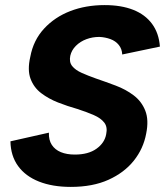

<svg xmlns="http://www.w3.org/2000/svg" viewBox="-20 -727 648 754"><path d="M172 -206Q171 -177 183.5 -158Q196 -139 219 -129.5Q242 -120 274 -120Q327 -120 359 -143Q391 -166 397 -200Q403 -228 389.5 -245.5Q376 -263 348.5 -275Q321 -287 284 -299Q245 -310 208 -324.5Q171 -339 142 -361Q113 -383 100 -417.5Q87 -452 99 -504Q111 -569 153 -614.5Q195 -660 256 -683.5Q317 -707 391 -707Q456 -707 503 -688.5Q550 -670 577 -633.5Q604 -597 608 -544L460 -513Q459 -535 446.5 -550.5Q434 -566 413.5 -573.5Q393 -581 370 -582Q343 -582 319 -573Q295 -564 278 -547Q261 -530 256 -508Q251 -483 263.5 -467.5Q276 -452 300.5 -441Q325 -430 356 -419Q394 -406 434 -391Q474 -376 505 -352.5Q536 -329 550.5 -292.5Q565 -256 554 -202Q543 -143 505.5 -96Q468 -49 406 -21Q344 7 258 7Q186 7 133 -14Q80 -35 51 -75Q22 -115 21 -172Z"/></svg>

Font: Albert Sans ExtraBold
Style: Italic
Weight: 800
Italic angle: -11.25°
Designer: Andreas Rasmussen
Foundry: a.Foundry
Version: Version 1.025